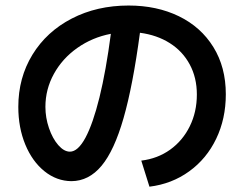

<svg xmlns="http://www.w3.org/2000/svg" viewBox="-20 -706 904 712"><path d="M710 -355.5Q710 -418 683.6 -467Q657.2 -516.1 609.6 -546.1Q562 -576.2 499 -584.5Q472.7 -388.2 438.2 -268.1Q403.8 -147.9 356.7 -91.3Q309.6 -34.7 245.1 -34.2Q189.9 -34.7 144.8 -71Q99.6 -107.4 73.7 -170.2Q47.9 -232.9 47.9 -309.6Q47.9 -417.5 100.3 -503.2Q152.8 -588.9 246.1 -637.2Q339.4 -685.5 457 -685.5Q561.5 -685.5 643.3 -645.8Q725.1 -606 771.2 -531.5Q817.4 -457 817.4 -356.4Q817.4 -265.6 781.7 -191.4Q746.1 -117.2 681.6 -70.6Q617.2 -23.9 534.2 -13.7L503.9 -110.4Q564.5 -117.7 611.1 -151.1Q657.7 -184.6 683.8 -237.8Q710 -291 710 -355.5ZM239.3 -143.6Q269 -143.6 296.9 -195.3Q324.7 -247.1 348.9 -345Q373 -442.9 391.1 -580.6Q322.3 -567.4 266.8 -528.3Q211.4 -489.3 179.9 -432.1Q148.4 -375 148.4 -309.6Q148.4 -269.5 161.6 -231Q174.8 -192.4 196 -168Q217.3 -143.6 239.3 -143.6Z"/></svg>

Font: Pretendard GOV SemiBold
Style: Regular
Weight: 600
Designer: Base glyphs from Inter by Rasmus Andersson; Hangeul glyphs from Noto Sans CJK(Source Han Sans) by Jang Soo-young and Kan
Foundry: Kil Hyung-jin
Version: Version 1.309